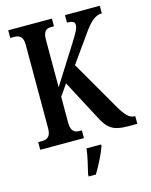

<svg xmlns="http://www.w3.org/2000/svg" viewBox="-135 -801 874 1108"><g transform="rotate(-15 302.0 -246.5)"><path d="M24 0H285V-46H272C241 -46 220 -59 220 -110V-264L267 -332L383 -112C428 -22 455 0 555 0H604V-46H600C568 -46 545 -73 512 -129L344 -420L457 -579C496 -635 529 -669 571 -669V-714H363V-669C396 -669 409 -662 409 -644C409 -621 393 -595 361 -544L220 -321V-604C220 -655 238 -668 267 -668H285V-714H24V-668H50C79 -668 100 -655 100 -607V-108C100 -58 77 -46 47 -46H24ZM254 208V221H297C323 179 357 113 371 71V61H284C279 108 264 165 254 208Z"/></g></svg>

Font: Noto Serif Sinhala ExtraCondensed SemiBold
Style: Regular
Weight: 600
Width: 2
Designer: Jelle Bosma - Monotype Design Team
Foundry: Monotype Imaging Inc.
Version: Version 2.007